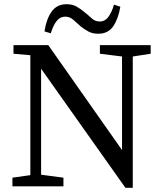

<svg xmlns="http://www.w3.org/2000/svg" viewBox="-20 -884 775 911"><path d="M454 -629V-670H695V-629L610 -616V7H575L175 -558V-55L281 -41V0H39V-41L124 -53V-622L44 -629V-670H209L559 -172V-616ZM191 -735Q200 -794 225 -829Q250 -864 296 -864Q323 -864 342 -853.5Q361 -843 380 -827Q397 -814 414 -798Q431 -782 453 -782Q478 -782 494 -803.5Q510 -825 521 -862L551 -852Q541 -794 517 -759Q493 -724 447 -724Q419 -724 400.5 -734Q382 -744 365 -757Q346 -773 329 -789Q312 -805 289 -805Q265 -805 248.5 -784Q232 -763 221 -726Z"/></svg>

Font: Source Serif 4
Style: Regular
Weight: 400
Designer: Frank Grießhammer
Foundry: Adobe
Version: Version 4.005;hotconv 1.1.0;makeotfexe 2.6.0